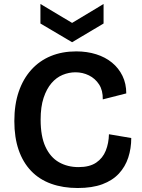

<svg xmlns="http://www.w3.org/2000/svg" viewBox="-20 -931 713 964"><path d="M370 13Q296 13 236.5 -8.5Q177 -30 136 -73Q95 -116 73.5 -178.5Q52 -241 52 -323Q52 -406 74 -470.5Q96 -535 137 -580.5Q178 -626 235 -649.5Q292 -673 363 -673Q417 -673 463 -658.5Q509 -644 542.5 -616.5Q576 -589 595 -550Q614 -511 614 -462L496 -432Q497 -477 477.5 -507Q458 -537 426.5 -552.5Q395 -568 359 -568Q326 -568 294.5 -555Q263 -542 238.5 -513.5Q214 -485 199 -440Q184 -395 184 -330Q184 -246 208.5 -193.5Q233 -141 276 -116.5Q319 -92 374 -92Q430 -92 463 -114.5Q496 -137 511 -174.5Q526 -212 527 -257L639 -238Q639 -186 624 -140Q609 -94 577 -59.5Q545 -25 494 -6Q443 13 370 13ZM183 -911 342 -816 500 -911V-813L342 -719L183 -813Z"/></svg>

Font: Bricolage Grotesque 18pt SemiBold
Style: Regular
Weight: 600
Version: Version 1.001;gftools[0.9.33.dev8+g029e19f]